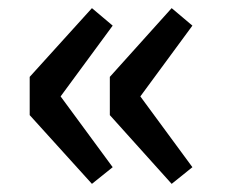

<svg xmlns="http://www.w3.org/2000/svg" viewBox="-20 -521 555 472"><path d="M206 -69 53 -238V-332L206 -501L257 -458L129 -284L257 -110ZM402 -69 250 -238V-332L402 -501L453 -458L325 -284L453 -110Z"/></svg>

Font: Noto Sans KR SemiBold
Style: Regular
Weight: 600
Designer: Ryoko NISHIZUKA  (kana, bopomofo & ideographs); Paul D. Hunt (Latin, Greek & Cyrillic); Sandoll Communications , Soo-you
Foundry: Adobe
Version: Version 2.004-H2;hotconv 1.0.118;makeotfexe 2.5.65603